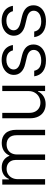

<svg xmlns="http://www.w3.org/2000/svg" viewBox="874 -1452 589 2378"><g transform="rotate(-90 1169.0 -263.5)"><path d="M71.3 -530.3H135.7V-448.2H141.6Q157.7 -490.2 195.1 -513.7Q232.4 -537.1 284.2 -537.1Q337.4 -537.1 373.5 -512.2Q409.7 -487.3 427.7 -441.4H431.6Q450.2 -486.3 491 -511.7Q531.7 -537.1 588.9 -537.1Q664.1 -537.1 707 -490.2Q750 -443.4 750 -355.5V0H682.6V-354.5Q682.6 -414.6 651.9 -445.6Q621.1 -476.6 568.4 -476.6Q529.8 -476.6 501.7 -460.2Q473.6 -443.8 459 -414.6Q444.3 -385.3 444.3 -347.7V0H377V-360.4Q377 -395 363.5 -421.4Q350.1 -447.8 324.7 -462.2Q299.3 -476.6 264.6 -476.6Q229 -476.6 200.2 -459Q171.4 -441.4 155 -409.9Q138.7 -378.4 138.7 -337.9V0H71.3Z M1229.5 -530.3H1295.9V0H1229.5V-87.9H1224.6Q1205.6 -45.4 1164.6 -19.3Q1123.5 6.8 1067.4 6.8Q1016.1 6.8 976.6 -15.9Q937 -38.6 914.8 -82.3Q892.6 -126 892.6 -187.5V-530.3H960V-192.4Q960 -152.3 976.1 -121.8Q992.2 -91.3 1021 -74.5Q1049.8 -57.6 1086.9 -57.6Q1123 -57.6 1155.8 -75Q1188.5 -92.3 1209 -125.7Q1229.5 -159.2 1229.5 -205.1Z M1614.3 -479.5Q1580.1 -479.5 1553.5 -467.8Q1526.9 -456.1 1512 -435.5Q1497.1 -415 1497.1 -389.6Q1497.1 -327.6 1591.8 -304.7L1672.9 -285.2Q1806.6 -252 1806.6 -144.5Q1806.6 -99.1 1783 -64Q1759.3 -28.8 1714.6 -9Q1669.9 10.7 1608.4 10.7Q1523.4 10.7 1472.9 -26.9Q1422.4 -64.5 1412.1 -134.8H1481.4Q1489.3 -91.8 1521.2 -69.8Q1553.2 -47.9 1607.4 -47.9Q1647 -47.9 1676.8 -59.3Q1706.5 -70.8 1722.9 -91.8Q1739.3 -112.8 1739.3 -140.6Q1739.3 -205.1 1647.5 -226.6L1566.4 -246.1Q1500 -261.2 1464.8 -297.6Q1429.7 -334 1429.7 -386.7Q1429.7 -430.2 1453.4 -464.6Q1477.1 -499 1519.8 -518.6Q1562.5 -538.1 1617.2 -538.1Q1668.5 -537.6 1707.8 -520.3Q1747.1 -502.9 1770.5 -471.4Q1793.9 -439.9 1799.8 -398.4H1733.4Q1724.6 -437 1694.3 -458.3Q1664.1 -479.5 1614.3 -479.5Z M2099.6 -479.5Q2065.4 -479.5 2038.8 -467.8Q2012.2 -456.1 1997.3 -435.5Q1982.4 -415 1982.4 -389.6Q1982.4 -327.6 2077.1 -304.7L2158.2 -285.2Q2292 -252 2292 -144.5Q2292 -99.1 2268.3 -64Q2244.6 -28.8 2200 -9Q2155.3 10.7 2093.8 10.7Q2008.8 10.7 1958.3 -26.9Q1907.7 -64.5 1897.5 -134.8H1966.8Q1974.6 -91.8 2006.6 -69.8Q2038.6 -47.9 2092.8 -47.9Q2132.3 -47.9 2162.1 -59.3Q2191.9 -70.8 2208.3 -91.8Q2224.6 -112.8 2224.6 -140.6Q2224.6 -205.1 2132.8 -226.6L2051.8 -246.1Q1985.4 -261.2 1950.2 -297.6Q1915 -334 1915 -386.7Q1915 -430.2 1938.7 -464.6Q1962.4 -499 2005.1 -518.6Q2047.9 -538.1 2102.5 -538.1Q2153.8 -537.6 2193.1 -520.3Q2232.4 -502.9 2255.9 -471.4Q2279.3 -439.9 2285.2 -398.4H2218.8Q2210 -437 2179.7 -458.3Q2149.4 -479.5 2099.6 -479.5Z"/></g></svg>

Font: Pretendard Light
Style: Regular
Weight: 300
Designer: Base glyphs from Inter by Rasmus Andersson; Hangeul glyphs from Noto Sans CJK(Source Han Sans) by Jang Soo-young and Kan
Foundry: Kil Hyung-jin
Version: Version 1.309